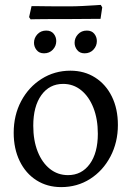

<svg xmlns="http://www.w3.org/2000/svg" viewBox="-20 -753 538 785"><path d="M230 12Q173 12 129 -16Q85 -44 60.5 -94.5Q36 -145 36 -210Q36 -282 66.5 -339.5Q97 -397 150 -430.5Q203 -464 268 -464Q325 -464 369 -436Q413 -408 437.5 -358Q462 -308 462 -242Q462 -171 431.5 -113Q401 -55 348.5 -21.5Q296 12 230 12ZM258 -37Q314 -37 347 -82.5Q380 -128 380 -206Q380 -266 362 -312Q344 -358 312 -384Q280 -410 238 -410Q182 -410 149 -364Q116 -318 116 -239Q116 -179 134 -133.5Q152 -88 184 -62.5Q216 -37 258 -37ZM105 -674 99 -683 109 -728Q109 -728 124.5 -728Q140 -728 164 -727.5Q188 -727 214.5 -727Q241 -727 263 -727Q288 -727 318 -728.5Q348 -730 370 -731.5Q392 -733 392 -733L398 -723L391 -676L249 -675Q220 -675 186 -675Q152 -675 128.5 -674.5Q105 -674 105 -674ZM160 -535Q140 -535 129.5 -548.5Q119 -562 119 -578Q119 -598 133 -613Q147 -628 169 -628Q189 -628 199.5 -615Q210 -602 210 -585Q210 -565 196 -550Q182 -535 160 -535ZM326 -535Q306 -535 295.5 -548.5Q285 -562 285 -578Q285 -598 299 -613Q313 -628 335 -628Q355 -628 365.5 -615Q376 -602 376 -585Q376 -565 362 -550Q348 -535 326 -535Z"/></svg>

Font: Alegreya
Style: Regular
Weight: 400
Designer: Juan Pablo del Peral
Foundry: Huerta Tipografica
Version: Version 2.009